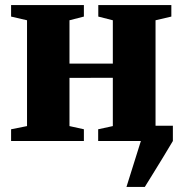

<svg xmlns="http://www.w3.org/2000/svg" viewBox="-20 -553 716 753"><path d="M476 180 532.5 0V-60H658V0Q639.5 31.5 619.2 64.5Q599 97.5 580.5 127.5Q562 157.5 548 180ZM23.5 0V-46L86 -58.5V-473.5L23.5 -488V-533H309V-488L252.5 -473.5V-303.5H422.5V-473.5L365.5 -488V-533H652V-488L590 -473.5V-58.5L652 -46V0H365V-46L422.5 -58.5V-248L252.5 -247.5V-58.5L309 -46V0Z"/></svg>

Font: Merriweather 72pt Black
Style: Regular
Weight: 900
Version: Version 2.100